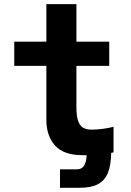

<svg xmlns="http://www.w3.org/2000/svg" viewBox="-20 -753 640 936"><path d="M206 -168.5V-432H49.5V-550H206V-733H352.5V-550H512.5V-432H352.5V-231Q352.5 -189.5 360.2 -165.5Q368 -141.5 384.2 -131.2Q400.5 -121 427 -121Q450.5 -121 480.2 -124.8Q510 -128.5 533.5 -135V-10.5L522 -7.5Q521 54 505.5 91Q490 128 456.8 145.2Q423.5 162.5 368 162.5H272.5V72.5H355Q377.5 72.5 389 56Q400.5 39.5 402.5 3.5H382.5Q290 3.5 248 -44Q206 -91.5 206 -168.5Z"/></svg>

Font: JuliaMono ExtraBold
Style: Regular
Weight: 800
Monospace: yes
Designer: cormullion
Foundry: corm
Version: Version 0.055; ttfautohint (v1.8.4)